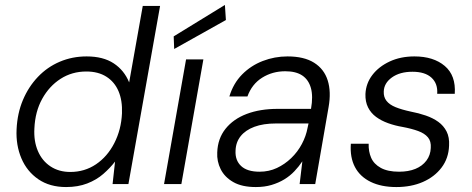

<svg xmlns="http://www.w3.org/2000/svg" viewBox="-20 -744 1907 776"><path d="M247 12Q181 12 135 -19.5Q89 -51 66.5 -104Q44 -157 47 -221Q50 -286 72.5 -339.5Q95 -393 133 -433Q171 -473 221.5 -494.5Q272 -516 330 -516Q397 -516 439.5 -488Q482 -460 502 -411L557 -720H627L499 0H435L445 -91Q425 -65 397.5 -41Q370 -17 332.5 -2.5Q295 12 247 12ZM264 -49Q322 -49 368 -80Q414 -111 442 -165.5Q470 -220 473 -286Q475 -338 459 -375.5Q443 -413 410 -434Q377 -455 329 -455Q271 -455 225 -425.5Q179 -396 150.5 -344.5Q122 -293 119 -225Q116 -174 133 -134Q150 -94 184 -71.5Q218 -49 264 -49Z M643 0 732 -504H802L713 0ZM684 -546 682 -597 889 -724 893 -663Z M1014 12Q958 12 923 -8Q888 -28 872 -60Q856 -92 858 -128Q860 -184 891.5 -223.5Q923 -263 977 -283.5Q1031 -304 1102 -304H1237Q1246 -355 1236.5 -388.5Q1227 -422 1201.5 -439Q1176 -456 1133 -456Q1081 -456 1039.5 -430Q998 -404 980 -354H907Q923 -407 958.5 -443Q994 -479 1042 -497.5Q1090 -516 1142 -516Q1209 -516 1249.5 -490.5Q1290 -465 1304.5 -419Q1319 -373 1308 -311L1254 0H1191L1202 -92Q1188 -71 1170 -52Q1152 -33 1129 -19Q1106 -5 1077.5 3.5Q1049 12 1014 12ZM1029 -50Q1067 -50 1099 -65Q1131 -80 1157 -105Q1183 -130 1200 -162Q1217 -194 1223 -227L1227 -245H1096Q1044 -245 1008 -231.5Q972 -218 952.5 -193.5Q933 -169 932 -135Q930 -96 954.5 -73Q979 -50 1029 -50Z M1582 12Q1521 12 1478 -9Q1435 -30 1414.5 -69Q1394 -108 1398 -163H1470Q1469 -132 1480 -106.5Q1491 -81 1519 -65.5Q1547 -50 1593 -50Q1631 -50 1659 -61.5Q1687 -73 1703.5 -95Q1720 -117 1721 -146Q1723 -173 1709.5 -189Q1696 -205 1670 -214.5Q1644 -224 1607 -231Q1577 -236 1549 -246Q1521 -256 1500 -271.5Q1479 -287 1467.5 -310Q1456 -333 1457 -364Q1459 -407 1485 -441Q1511 -475 1555 -495.5Q1599 -516 1655 -516Q1732 -516 1777.5 -477.5Q1823 -439 1818 -365H1747Q1750 -406 1724 -430Q1698 -454 1647 -454Q1596 -454 1564 -431Q1532 -408 1531 -374Q1530 -352 1542 -336.5Q1554 -321 1578.5 -311Q1603 -301 1640 -293Q1672 -287 1701 -277Q1730 -267 1751.5 -251.5Q1773 -236 1785 -212.5Q1797 -189 1795 -155Q1793 -104 1764.5 -66.5Q1736 -29 1689 -8.5Q1642 12 1582 12Z"/></svg>

Font: DM Sans Light
Style: Italic
Weight: 300
Italic angle: -10°
Designer: Colophon Foundry, Jonny Pinhorn
Foundry: Colophon Foundry
Version: Version 4.004;gftools[0.9.30]